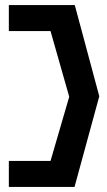

<svg xmlns="http://www.w3.org/2000/svg" viewBox="-20 -670 424 760"><path d="M15 -33V70H275L373 -289L276 -650H15V-547H180L254 -287L180 -33Z"/></svg>

Font: Charger Sport
Style: Blk
Weight: 900
Designer: Jasper
Foundry: Cannot Into Space Fonts
Version: Version 1.1